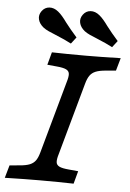

<svg xmlns="http://www.w3.org/2000/svg" viewBox="-57 -807 572 848"><g transform="rotate(5 229.0 -383.5)"><path d="M-3.3 0 12.8 -56.5 56.7 -60.4Q86.1 -62.8 102.3 -69.5Q118.6 -76.3 127.8 -89.2Q137 -102.2 143.5 -125.8L232.3 -445.2Q239.6 -468.8 238.5 -481.8Q237.3 -494.7 224.4 -501Q211.4 -507.4 182.1 -509.9L140.4 -513.8L155.7 -570.2Q217.7 -568.5 304.5 -568.5H308.1H307Q368.1 -568.5 460.7 -571L444.6 -514.5L400.7 -510.6Q371.3 -508.2 355 -501.4Q338.8 -494.7 329.6 -481.7Q320.3 -468.8 313.8 -445.2L225.1 -125.8Q217.8 -102.1 218.9 -89.2Q220 -76.3 233 -69.9Q246 -63.5 275.3 -61.1L317 -57.2L301.7 -0.7Q239.7 -2.4 152.9 -2.4H149.3H150.4Q89.2 -2.4 -3.3 0ZM163.7 -649Q147 -655.5 133.3 -661.9Q119.7 -668.2 109.9 -675.6Q90.7 -690.9 86.1 -710.4Q81.5 -729.8 94.3 -747.4Q107.1 -765 127.6 -766.4Q148.1 -767.8 167.4 -752Q177.3 -744 186.9 -732.7Q196.6 -721.4 206.8 -707.1Q217.2 -693.4 230.5 -677.3Q243.7 -661.2 258.2 -645.1L235.8 -616.1Q210.3 -629.9 163.7 -649ZM346.3 -649Q329.6 -655.5 315.9 -661.9Q302.3 -668.2 292.5 -675.6Q273.3 -690.9 268.7 -710.4Q264.1 -729.8 276.9 -747.4Q289.7 -765 310.2 -766.4Q330.7 -767.8 350 -752Q359.9 -744 369.5 -732.7Q379.2 -721.4 389.4 -707.1Q399.8 -693.4 413.1 -677.3Q426.3 -661.2 440.8 -645.1L418.4 -616.1Q392.9 -629.9 346.3 -649Z"/></g></svg>

Font: Playfair Micro SmCond SmLight
Style: Italic
Weight: 360
Width: 4
Italic angle: -15.6°
Designer: Claus Eggers Sørensen
Foundry: Claus Eggers Sørensen
Version: Version 2.203;Glyphs 3.3 (3326)